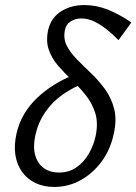

<svg xmlns="http://www.w3.org/2000/svg" viewBox="-20 -731 540 760"><path d="M195 9Q153 9 120.5 -6.5Q88 -22 67.5 -50.5Q47 -79 41 -117Q35 -155 45 -201Q55 -245 76 -280Q97 -315 126 -342.5Q155 -370 186 -390Q217 -410 245.5 -423Q274 -436 295 -443L317 -403Q270 -386 228.5 -357Q187 -328 159 -287Q131 -246 120 -196Q110 -150 119.5 -116.5Q129 -83 153.5 -65.5Q178 -48 213 -48Q253 -48 282.5 -68.5Q312 -89 331.5 -122.5Q351 -156 359 -195Q369 -245 357 -283.5Q345 -322 320 -353.5Q295 -385 265 -413.5Q235 -442 210 -471Q185 -500 173 -534.5Q161 -569 171 -614Q183 -662 222.5 -686.5Q262 -711 313 -711Q361 -711 406.5 -693Q452 -675 500 -642L449 -572Q429 -593 405 -612.5Q381 -632 355 -645Q329 -658 301 -658Q278 -658 259.5 -646Q241 -634 237 -612Q230 -579 244 -551Q258 -523 284.5 -496Q311 -469 341 -440.5Q371 -412 396 -377.5Q421 -343 432 -299.5Q443 -256 430 -200Q417 -139 382.5 -92Q348 -45 299.5 -18Q251 9 195 9Z"/></svg>

Font: Ysabeau Office Medium
Style: Italic
Weight: 500
Italic angle: -12°
Designer: Christian Thalmann (Catharsis Fonts)
Version: Version 2.001;gftools[0.9.30]; featfreeze: tnum,lnum,ss02